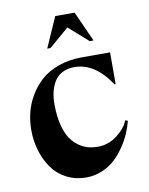

<svg xmlns="http://www.w3.org/2000/svg" viewBox="-80 -740 628 810"><g transform="rotate(-10 234.0 -334.5)"><path d="M155.8 -551.8 212.9 -681.2H295.9L354 -551.8H337.9L254.9 -625L169.9 -551.8ZM414.1 -354H409.2Q342.8 -455.1 254.9 -455.1Q224.6 -455.1 202.4 -443.4Q180.2 -431.6 168.2 -411.4Q156.2 -391.1 150.6 -367.4Q145 -343.8 145 -315.9Q145 -259.8 157 -218Q168.9 -176.3 190.2 -152.6Q211.4 -128.9 237.1 -117.9Q262.7 -106.9 293.9 -106.9Q340.8 -106.9 378.4 -136.2Q416 -165.5 426.8 -196.8L438 -192.9Q431.2 -166.5 419.9 -140.1Q408.7 -113.8 389.6 -85.7Q370.6 -57.6 347.7 -36.4Q324.7 -15.1 292.7 -1.5Q260.7 12.2 225.1 12.2Q177.7 12.2 139.6 -7.8Q101.6 -27.8 78.1 -61.5Q54.7 -95.2 42.2 -137.2Q29.8 -179.2 29.8 -225.1Q29.8 -262.2 38.6 -298.6Q47.4 -335 67.9 -369.9Q88.4 -404.8 118.2 -431.4Q147.9 -458 193.4 -474.1Q238.8 -490.2 293.9 -490.2H414.1Z"/></g></svg>

Font: Bluu Next
Style: Bold
Weight: 700
Designer: Jean-Baptiste Morizot, Igor Stepanchenko (Cyrillic)
Foundry: Igor Stepanchenko
Version: Version 1.005